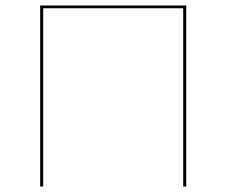

<svg xmlns="http://www.w3.org/2000/svg" viewBox="-20 -678 823 698"><path d="M657 0H646V-648H137V0H126V-658H657Z"/></svg>

Font: Ysabeau SC Hairline
Style: Regular
Weight: 100
Designer: Christian Thalmann (Catharsis Fonts)
Version: Version 0.003